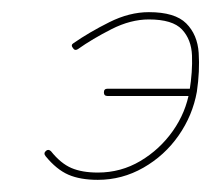

<svg xmlns="http://www.w3.org/2000/svg" viewBox="-20 -290 348 316"><path d="M157 -132Q151 -132 151 -138Q151 -144 157 -144Q192 -144 226.5 -144Q261 -144 296 -144Q296 -144 296 -144Q296 -144 296 -144Q302 -144 302 -138Q302 -132 296 -132Q261 -132 226.5 -132Q192 -132 157 -132Q157 -132 157 -132Q157 -132 157 -132ZM100 -211Q96 -216 101 -219Q127 -237 160 -253.5Q193 -270 225 -270Q268 -270 286.5 -251.5Q305 -233 307 -203Q309 -173 304 -139Q297 -100 274 -67Q251 -34 216 -14Q181 6 141 6Q112 6 92.5 -2.5Q73 -11 55 -33Q55 -33 55 -33Q55 -33 55 -33Q51 -38 56 -42Q60 -45 64 -41Q80 -21 97.5 -13.5Q115 -6 141 -6Q179 -6 211 -25Q243 -44 264.5 -74.5Q286 -105 292 -141Q297 -172 296 -198.5Q295 -225 279.5 -241.5Q264 -258 225 -258Q195 -258 163.5 -242Q132 -226 108 -209Q103 -206 100 -211Z"/></svg>

Font: FRB American Cursive Guidelines Arrows Thin
Style: Italic
Weight: 100
Italic angle: -25°
Version: Version 2.0;Modular Font Editor K font №1